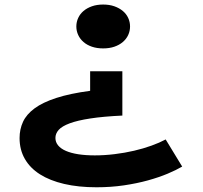

<svg xmlns="http://www.w3.org/2000/svg" viewBox="-20 -606 875 829"><path d="M508.3 -107Q425.8 -103.1 370.1 -94.5Q314.5 -86 281 -73.5Q247.6 -61.1 233.4 -45.2Q219.3 -29.3 219.3 -10.3Q219.3 7.8 231 21.9Q242.7 36.1 264.7 45.6Q286.7 55.1 318.1 60Q349.6 64.9 389.2 64.9Q431.7 64.9 475.1 59.5Q518.6 54.2 558.6 44.9Q598.6 35.6 633.8 22.9Q669 10.2 695.3 -3.9L766.6 113.2Q741.7 127.9 704.1 143.8Q666.5 159.6 618.9 172.8Q571.3 186 515.2 194.3Q459 202.6 396.5 202.6Q318.9 202.6 257.1 188.2Q195.4 173.8 152.6 146.7Q109.9 119.6 87.2 80Q64.5 40.5 64.5 -9.8Q64.5 -47.9 79.4 -80.1Q94.3 -112.3 129.4 -138.2Q164.6 -164.1 223.2 -183.1Q281.8 -202.2 369.2 -213.9V-298.4H508.3ZM541.5 -491.7Q541.5 -472.2 533.5 -454.8Q525.4 -437.5 510.3 -424.6Q495.1 -411.6 473.7 -404.3Q452.2 -397 425.3 -397Q398.5 -397 377 -404.3Q355.5 -411.6 340.6 -424.6Q325.7 -437.5 317.7 -454.8Q309.6 -472.2 309.6 -491.7Q309.6 -511.2 317.7 -528.6Q325.7 -545.9 340.6 -558.6Q355.5 -571.3 377 -578.9Q398.5 -586.4 425.3 -586.4Q452.2 -586.4 473.7 -578.9Q495.1 -571.3 510.3 -558.6Q525.4 -545.9 533.5 -528.6Q541.5 -511.2 541.5 -491.7Z"/></svg>

Font: Krona One
Style: Regular
Weight: 400
Version: Version 1.003